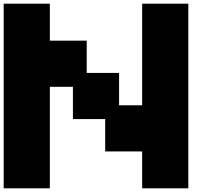

<svg xmlns="http://www.w3.org/2000/svg" viewBox="-20 -1020 1111 1040"><path d="M0 0V-1000H250V-799.8H449.7V-625H625V-449.7H750V-1000H1000V0H750V-199.7H549.8V-375H375V-549.8H250V0Z"/></svg>

Font: Minecraft five bold
Style: Regular
Weight: 400
Designer: AngelloENF2
Foundry: https://fontstruct.com
Version: Version 1.0